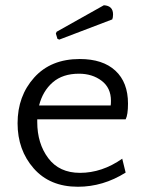

<svg xmlns="http://www.w3.org/2000/svg" viewBox="-20 -700 556 732"><path d="M284 -475Q372 -475 420 -430.5Q468 -386 468 -305Q468 -262 459 -245H122V-235Q122 -153 164 -97Q206 -41 285 -41Q369 -41 446 -95L459 -42Q373 12 277 12Q170 12 108.5 -58Q47 -128 47 -230Q47 -334 110.5 -404.5Q174 -475 284 -475ZM281 -419Q219 -419 181 -386Q143 -353 129 -298H402Q403 -304 403 -316Q403 -365 367.5 -392Q332 -419 281 -419ZM206 -549 199 -552 193 -572 196 -579 376 -680Q411 -678 411 -645Q411 -633 408 -626Z"/></svg>

Font: Quattrocento Sans
Style: Regular
Weight: 400
Designer: Pablo Impallari
Foundry: Pablo Impallari, Igino Marini, Brenda Gallo
Version: Version 2.000